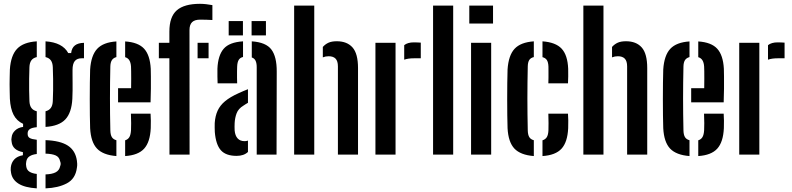

<svg xmlns="http://www.w3.org/2000/svg" viewBox="-20 -830 4251 1031"><path d="M177.5 181.5Q113 177.5 79.2 156Q45.5 134.5 39.5 98.5Q38 91 37.5 83.5Q37 76 38 68.5Q41 43 56.8 26Q72.5 9 103 3.5V-13Q47 -24 42.5 -68Q41 -77 41 -81Q41 -85 42.5 -93Q44.5 -113.5 61 -129.2Q77.5 -145 104 -148.5V-165Q69.5 -181 52.8 -213.8Q36 -246.5 33 -299.5Q32.5 -323 32 -341.8Q31.5 -360.5 31.5 -378.2Q31.5 -396 32 -415Q32.5 -434 33 -457Q38 -532.5 71.8 -568Q105.5 -603.5 177.5 -608V-523.5Q158 -519 148.5 -506Q139 -493 138 -469.5Q137 -438 136.5 -406.5Q136 -375 136.5 -344.8Q137 -314.5 138 -287Q139 -263.5 148.8 -250.2Q158.5 -237 177.5 -232.5V-147Q151 -144.5 139.8 -136.5Q128.5 -128.5 128.5 -114.5Q128.5 -113.5 128.5 -112.5Q128.5 -111.5 128.5 -110Q128.5 -96 139.2 -89.2Q150 -82.5 177.5 -79.5V-3Q154 -0.5 139 9Q124 18.5 121 38Q119.5 44.5 119.5 51Q119.5 57.5 121 64.5Q124 83.5 139 92.5Q154 101.5 177.5 104ZM224.5 181.5V106.5Q259.5 105.5 279 95.2Q298.5 85 303 62.5Q306 55.5 305.8 48.8Q305.5 42 302.5 35Q298 13 278.8 4.5Q259.5 -4 224.5 -5V-77.5Q304 -74.5 344.8 -47.8Q385.5 -21 393 33Q394 40 394.5 49.5Q395 59 393 70.5Q385.5 130 339 154.5Q292.5 179 224.5 181.5ZM224.5 -148.5V-232.5Q243 -237 252.8 -250.2Q262.5 -263.5 263.5 -287Q265 -314.5 265.2 -344.8Q265.5 -375 265.2 -406.5Q265 -438 263.5 -469.5Q262.5 -493 253 -506Q243.5 -519 224.5 -523.5V-608Q315.5 -602 346.5 -545H362Q365 -572.5 382.2 -586Q399.5 -599.5 431 -600V-517H418.5Q393.5 -517 381.5 -502Q369.5 -487 369.5 -454.5V-427.5Q369.5 -403 369.8 -383.2Q370 -363.5 369.8 -343.8Q369.5 -324 368.5 -299.5Q364.5 -224.5 330.8 -188.8Q297 -153 224.5 -148.5Z M464 -141.5Q463 -170 462.5 -211.2Q462 -252.5 462 -297.8Q462 -343 462.5 -385Q463 -427 464 -457Q469 -532.5 501.8 -567.8Q534.5 -603 605 -607.5V-523.5Q588.5 -519 580.8 -507Q573 -495 572.5 -473Q571.5 -428.5 571 -386Q570.5 -343.5 570.5 -301.5Q570.5 -259.5 571 -217.2Q571.5 -175 572.5 -130.5Q573 -106.5 580.5 -94Q588 -81.5 605 -77V8Q533.5 2.5 500.8 -32.2Q468 -67 464 -141.5ZM652 8V-76.5Q667.5 -81.5 674.8 -94Q682 -106.5 683.5 -130.5Q684.5 -146 684.2 -168.8Q684 -191.5 683 -219.5H788.5Q789.5 -205.5 790 -182.5Q790.5 -159.5 789.5 -141.5Q786 -67 754 -31.8Q722 3.5 652 8ZM614 -280.5V-356.5H684Q684.5 -383.5 684.5 -406.8Q684.5 -430 684.2 -447.2Q684 -464.5 683.5 -473Q682 -494 674.5 -506.2Q667 -518.5 652 -523V-607.5Q722 -603 753.8 -568.5Q785.5 -534 789.5 -461Q790 -448 790.2 -419.2Q790.5 -390.5 790.2 -354Q790 -317.5 788.5 -280.5Z M833 -517V-600H889.5V-660Q889.5 -740 929.5 -774.8Q969.5 -809.5 1054 -809.5Q1069.5 -809.5 1087.2 -807.5Q1105 -805.5 1120.5 -802.5V-722.5Q1105 -723.5 1088.2 -724Q1071.5 -724.5 1054.5 -724.5Q1025.5 -724.5 1011.5 -711Q997.5 -697.5 997.5 -668L998 0H890L889.5 -517ZM1041 -517V-600H1100V-517Z M1133.5 -121Q1133 -132 1132.8 -145Q1132.5 -158 1133 -169Q1135.5 -207 1148.5 -235.5Q1161.5 -264 1188.5 -286.5Q1215.5 -309 1261 -329.5Q1274 -335.5 1286.5 -340.8Q1299 -346 1311.5 -351V-278Q1306 -275 1300 -271.2Q1294 -267.5 1287.5 -263Q1260 -246.5 1250.8 -222.2Q1241.5 -198 1240 -169Q1239.5 -159.5 1239.5 -149.5Q1239.5 -139.5 1240 -129.5Q1242.5 -101.5 1256 -86.8Q1269.5 -72 1293.5 -72Q1302.5 -72 1311.5 -75V-14Q1289.5 7 1250.5 7Q1193 7 1166 -23.2Q1139 -53.5 1133.5 -121ZM1148.5 -382.5Q1148 -394.5 1147.5 -418.8Q1147 -443 1147.5 -461Q1150.5 -532.5 1181 -568Q1211.5 -603.5 1285 -608V-524Q1269.5 -520.5 1262 -508.5Q1254.5 -496.5 1253.5 -473Q1253 -463.5 1252.8 -446.5Q1252.5 -429.5 1252.8 -412Q1253 -394.5 1253.5 -382.5ZM1358.5 0V-469.5Q1358.5 -490.5 1352.5 -503.5Q1346.5 -516.5 1332 -521.5V-608Q1408 -603 1437.2 -564.2Q1466.5 -525.5 1466 -445L1465 0ZM1331 -640V-717H1408V-640ZM1208 -640V-717H1284.5V-640Z M1559.5 0V-800H1667.5V0ZM1794.5 0V-473.5Q1794.5 -502 1782 -515Q1769.5 -528 1744.5 -528Q1728 -528 1713.5 -522V-578Q1727 -593 1744.2 -600.8Q1761.5 -608.5 1788.5 -608.5Q1843.5 -608.5 1873 -575.2Q1902.5 -542 1902.5 -464.5V0Z M1996 0V-600H2104V0ZM2150.5 -509.5V-587.5Q2169 -602.5 2202.5 -602.5Q2213 -602.5 2223.2 -602Q2233.5 -601.5 2239.5 -601V-517H2203.5Q2171.5 -517 2150.5 -509.5Z M2305.5 0V-800H2413.5V0Z M2500 -703.5V-800H2627.5V-703.5ZM2509.5 0V-600H2617.5V0Z M2705.5 -141.5Q2704.5 -170 2704 -211.2Q2703.5 -252.5 2703.5 -297.8Q2703.5 -343 2704 -385Q2704.5 -427 2705.5 -457Q2710.5 -532.5 2743 -567.8Q2775.5 -603 2846.5 -608V-523.5Q2829.5 -519.5 2822 -507.8Q2814.5 -496 2814 -473Q2813 -428.5 2812.5 -385.8Q2812 -343 2812 -301Q2812 -259 2812.5 -216.8Q2813 -174.5 2814 -130.5Q2814.5 -106.5 2822 -94Q2829.5 -81.5 2846.5 -77V8Q2775 2.5 2742.2 -32.2Q2709.5 -67 2705.5 -141.5ZM2893 8V-76.5Q2909 -81.5 2916.5 -94Q2924 -106.5 2925 -130.5Q2925.5 -146 2925.5 -168.8Q2925.5 -191.5 2924.5 -219.5H3030Q3031 -205.5 3031.5 -182.5Q3032 -159.5 3031 -141.5Q3027.5 -67 2995.5 -31.8Q2963.5 3.5 2893 8ZM2924.5 -382.5Q2925 -395 2925.2 -412.5Q2925.5 -430 2925.2 -446.5Q2925 -463 2925 -473Q2924 -496 2916.5 -507.5Q2909 -519 2893 -523V-608Q2964 -603 2996 -568.5Q3028 -534 3031 -461Q3031.5 -443 3031.2 -419.8Q3031 -396.5 3030 -382.5Z M3112.5 0V-800H3220.5V0ZM3347.5 0V-473.5Q3347.5 -502 3335 -515Q3322.5 -528 3297.5 -528Q3281 -528 3266.5 -522V-578Q3280 -593 3297.2 -600.8Q3314.5 -608.5 3341.5 -608.5Q3396.5 -608.5 3426 -575.2Q3455.5 -542 3455.5 -464.5V0Z M3541.5 -141.5Q3540.5 -170 3540 -211.2Q3539.5 -252.5 3539.5 -297.8Q3539.5 -343 3540 -385Q3540.5 -427 3541.5 -457Q3546.5 -532.5 3579.2 -567.8Q3612 -603 3682.5 -607.5V-523.5Q3666 -519 3658.2 -507Q3650.5 -495 3650 -473Q3649 -428.5 3648.5 -386Q3648 -343.5 3648 -301.5Q3648 -259.5 3648.5 -217.2Q3649 -175 3650 -130.5Q3650.5 -106.5 3658 -94Q3665.5 -81.5 3682.5 -77V8Q3611 2.5 3578.2 -32.2Q3545.5 -67 3541.5 -141.5ZM3729.5 8V-76.5Q3745 -81.5 3752.2 -94Q3759.5 -106.5 3761 -130.5Q3762 -146 3761.8 -168.8Q3761.5 -191.5 3760.5 -219.5H3866Q3867 -205.5 3867.5 -182.5Q3868 -159.5 3867 -141.5Q3863.5 -67 3831.5 -31.8Q3799.5 3.5 3729.5 8ZM3691.5 -280.5V-356.5H3761.5Q3762 -383.5 3762 -406.8Q3762 -430 3761.8 -447.2Q3761.5 -464.5 3761 -473Q3759.5 -494 3752 -506.2Q3744.5 -518.5 3729.5 -523V-607.5Q3799.5 -603 3831.2 -568.5Q3863 -534 3867 -461Q3867.5 -448 3867.8 -419.2Q3868 -390.5 3867.8 -354Q3867.5 -317.5 3866 -280.5Z M3949.5 0V-600H4057.5V0ZM4104 -509.5V-587.5Q4122.5 -602.5 4156 -602.5Q4166.5 -602.5 4176.8 -602Q4187 -601.5 4193 -601V-517H4157Q4125 -517 4104 -509.5Z"/></svg>

Font: Big Shoulders Stencil Display Thin
Style: Bold
Weight: 700
Version: Version 2.001